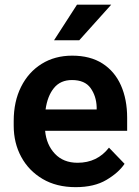

<svg xmlns="http://www.w3.org/2000/svg" viewBox="-20 -770 578 800"><path d="M295.4 9.8Q215.3 9.8 157.5 -24.4Q99.6 -58.6 68.4 -116.5Q37.1 -174.3 37.1 -246.1V-265.6Q37.1 -347.2 67.9 -408.4Q98.6 -469.7 153.6 -503.9Q208.5 -538.1 280.8 -538.1Q356 -538.1 407 -505.4Q458 -472.7 483.9 -414.3Q509.8 -356 509.8 -279.3V-225.1H168Q173.3 -167 208.7 -129.4Q244.1 -91.8 303.2 -91.8Q385.3 -91.8 434.1 -154.8L499 -87.4Q474.1 -50.3 423.3 -20.3Q372.6 9.8 295.4 9.8ZM279.8 -436.5Q231.9 -436.5 204.8 -403.3Q177.7 -370.1 169.9 -314H382.8V-323.7Q381.3 -369.6 357.4 -403.1Q333.5 -436.5 279.8 -436.5ZM205.1 -602.1 300.8 -750.5H443.4L310.1 -602.1Z"/></svg>

Font: Vazirmatn RD UI FD SemiBold
Style: Regular
Weight: 600
Designer: Saber Rastikerdar
Foundry: Saber Rastikerdar
Version: Version 33.003